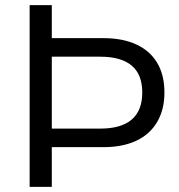

<svg xmlns="http://www.w3.org/2000/svg" viewBox="-20 -725 696 745"><path d="M95 0V-705H181V-577H381Q456 -577 509 -552.5Q562 -528 590 -481Q618 -434 618 -366Q618 -300 590 -252Q562 -204 509 -179Q456 -154 381 -154H181V0ZM181 -226H369Q450 -226 491 -261Q532 -296 532 -366Q532 -436 491 -470.5Q450 -505 369 -505H181Z"/></svg>

Font: Nunito Sans 10pt
Style: Regular
Weight: 400
Designer: Vernon Adams
Foundry: Vernon Adams
Version: Version 3.101;gftools[0.9.27]